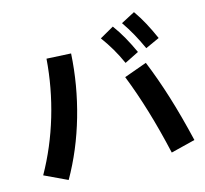

<svg xmlns="http://www.w3.org/2000/svg" viewBox="-109 -905 1083 1016"><g transform="rotate(-15 432.0 -397.0)"><path d="M575.2 -461.9 700.2 -506.8Q740.7 -407.7 775.4 -296.1Q810.1 -184.6 842.8 -45.9L710 -12.7Q680.2 -144 647.2 -253.4Q614.3 -362.8 575.2 -461.9ZM198.2 -664.1 331.1 -657.2Q321.3 -485.8 273.9 -320.6Q226.6 -155.3 145.5 -13.7L21.5 -72.3Q96.7 -205.6 141.6 -356.7Q186.5 -507.8 198.2 -664.1ZM503.9 -693.4 581.1 -737.3Q608.4 -700.2 630.6 -660.6Q652.8 -621.1 674.8 -573.2L596.7 -534.2Q576.2 -579.6 554.2 -617.2Q532.2 -654.8 503.9 -693.4ZM632.8 -742.2 709 -782.2Q735.4 -744.6 756.8 -704.8Q778.3 -665 799.8 -616.2L722.7 -581.1Q701.2 -628.4 679.9 -666.5Q658.7 -704.6 632.8 -742.2Z"/></g></svg>

Font: Pretendard GOV
Style: Bold
Weight: 700
Designer: Base glyphs from Inter by Rasmus Andersson; Hangeul glyphs from Noto Sans CJK(Source Han Sans) by Jang Soo-young and Kan
Foundry: Kil Hyung-jin
Version: Version 1.309